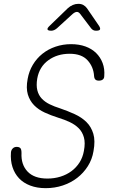

<svg xmlns="http://www.w3.org/2000/svg" viewBox="-20 -970 640 1000"><path d="M470 -574Q467 -622 436 -656Q405 -690 343 -690Q278 -690 231.5 -656Q185 -622 174 -561Q168 -525 174.5 -499.5Q181 -474 197.5 -456.5Q214 -439 238.5 -427Q263 -415 292 -406Q333 -392 369 -375.5Q405 -359 430 -334.5Q455 -310 466 -273.5Q477 -237 467 -183Q460 -140 437.5 -104.5Q415 -69 382 -43.5Q349 -18 307 -4Q265 10 218 10Q173 10 137.5 -3.5Q102 -17 79 -41.5Q56 -66 45 -100Q34 -134 37 -176Q38 -188 46 -196.5Q54 -205 67 -205Q79 -205 85.5 -199Q92 -193 92 -173Q89 -113 123.5 -76.5Q158 -40 227 -40Q263 -40 295 -50Q327 -60 352 -78.5Q377 -97 394 -123.5Q411 -150 417 -184Q425 -226 417 -254.5Q409 -283 390 -302Q371 -321 343.5 -334Q316 -347 283 -357Q245 -369 212.5 -384Q180 -399 157.5 -422Q135 -445 125 -478Q115 -511 124 -559Q131 -599 151 -632.5Q171 -666 201 -690Q231 -714 269.5 -727Q308 -740 350 -740Q392 -740 425 -728Q458 -716 480.5 -694Q503 -672 514.5 -641.5Q526 -611 523 -574Q523 -562 515.5 -556Q508 -550 495 -550Q483 -550 477 -555.5Q471 -561 470 -574ZM247 -810Q230 -810 227.5 -816.5Q225 -823 239 -836L333 -927Q345 -938 359 -944Q373 -950 388 -950Q403 -950 414 -944Q425 -938 433 -927L496 -835Q504 -822 500.5 -816Q497 -810 480 -810Q472 -810 466 -813Q460 -816 455 -822L398 -897Q390 -908 380.5 -908Q371 -908 358 -897L277 -823Q270 -817 262.5 -813.5Q255 -810 247 -810Z"/></svg>

Font: Maple Mono NL Thin
Style: Italic
Weight: 250
Italic angle: -10°
Monospace: yes
Designer: subframe7536
Version: Version 7.000